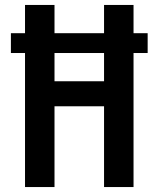

<svg xmlns="http://www.w3.org/2000/svg" viewBox="-20 -755 640 775"><path d="M81 0V-541H24V-621H81V-735H200V-621H400V-735H519V-621H576V-541H519V0H400V-326H200V0ZM200 -427H400V-541H200Z"/></svg>

Font: Iosevka Extended
Style: Bold
Weight: 700
Width: 7
Monospace: yes
Designer: Belleve Invis
Foundry: Belleve Invis
Version: Version 32.5.0; ttfautohint (v1.8.4)